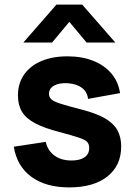

<svg xmlns="http://www.w3.org/2000/svg" viewBox="-20 -800 587 835"><path d="M81.5 -615 225.5 -780H337.5L481.5 -615H356.5L281.5 -705L206.5 -615ZM281 15Q179 15 116.2 -31.2Q53.5 -77.5 40 -162L179 -183Q187.5 -145 216.8 -123.5Q246 -102 291 -102Q328 -102 348 -116.2Q368 -130.5 368 -156Q368 -172 360 -181.8Q352 -191.5 324.2 -201Q296.5 -210.5 238 -226Q172 -243 132.5 -264Q93 -285 75.5 -314.2Q58 -343.5 58 -385Q58 -437 84.5 -475.2Q111 -513.5 159.2 -534.2Q207.5 -555 273 -555Q336.5 -555 385.5 -535.5Q434.5 -516 464.8 -480Q495 -444 502 -395L363 -370Q359.5 -400 337 -417.5Q314.5 -435 276 -438Q238.5 -440.5 215.8 -428Q193 -415.5 193 -392Q193 -378 202.8 -368.5Q212.5 -359 243.2 -349Q274 -339 337 -323Q398.5 -307 435.8 -285.8Q473 -264.5 490 -234.8Q507 -205 507 -163Q507 -80 447 -32.5Q387 15 281 15Z"/></svg>

Font: Manrope ExtraLight ExtraBold
Style: Regular
Weight: 800
Version: Version 4.504